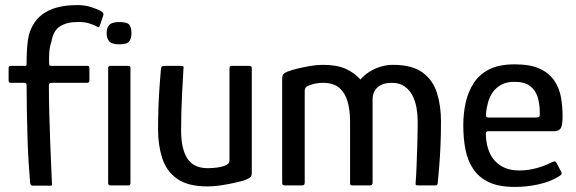

<svg xmlns="http://www.w3.org/2000/svg" viewBox="-20 -732 2274 758"><path d="M99 -10Q96 -44 93 -91Q90 -138 88.5 -191Q87 -244 86 -297Q85 -350 85 -395Q85 -405 77 -405H23Q18 -405 16 -407Q14 -409 14 -414V-462Q14 -468 16 -470Q18 -472 24 -472H78Q83 -472 84 -473.5Q85 -475 85 -482Q85 -533 90 -572.5Q95 -612 117 -644Q141 -678 183 -695Q225 -712 286 -712Q316 -712 341 -703.5Q366 -695 376 -690Q385 -684 387 -681Q389 -678 388 -672L375 -633Q373 -626 370.5 -625Q368 -624 363 -627Q351 -634 331 -640Q311 -646 284 -645Q244 -645 217 -628Q190 -611 183 -567Q176 -547 174.5 -525.5Q173 -504 174 -481Q174 -476 175.5 -474Q177 -472 182 -472H323Q329 -472 331 -470.5Q333 -469 333 -461V-415Q333 -409 330.5 -407Q328 -405 322 -405H183Q178 -405 175.5 -402.5Q173 -400 173 -395Q173 -345 174.5 -288Q176 -231 178 -176.5Q180 -122 182 -78.5Q184 -35 185 -10Q186 -3 185 -1Q184 1 179 1H108Q105 1 102.5 -1.5Q100 -4 99 -10ZM499 -602Q499 -580 490 -568.5Q481 -557 451 -557Q422 -557 411.5 -568.5Q401 -580 401 -602Q401 -622 411.5 -633.5Q422 -645 451 -645Q483 -645 491 -633.5Q499 -622 499 -602ZM495 -9Q495 0 487 0H416Q407 0 407 -9V-463Q407 -472 416 -472H487Q495 -472 495 -463Z M800 4Q722 4 679.5 -26Q637 -56 620.5 -107.5Q604 -159 604 -220Q604 -264 605.5 -308Q607 -352 610 -391Q613 -430 615 -456Q616 -468 619.5 -470Q623 -472 633 -472H688Q698 -472 702 -471Q706 -470 704 -458Q704 -452 702.5 -427Q701 -402 699 -366Q697 -330 696 -290.5Q695 -251 695 -216Q695 -145 719.5 -106.5Q744 -68 801 -68Q808 -68 822 -69Q836 -70 851 -73Q866 -76 876 -82Q886 -88 886 -98V-460Q886 -464 887 -468Q888 -472 892 -472H964Q967 -472 970.5 -470.5Q974 -469 974 -463V-49Q974 -37 967.5 -31.5Q961 -26 941 -19Q931 -16 907 -10.5Q883 -5 854 -0.5Q825 4 800 4Z M1105 0Q1094 0 1094 -9V-421Q1094 -434 1099 -439.5Q1104 -445 1114 -449Q1129 -455 1153.5 -461Q1178 -467 1204.5 -471.5Q1231 -476 1254 -476Q1310 -476 1344.5 -460.5Q1379 -445 1403 -418Q1418 -436 1439 -449Q1460 -462 1483.5 -469Q1507 -476 1531 -476Q1607 -476 1648 -446Q1689 -416 1705 -365.5Q1721 -315 1721 -252Q1721 -201 1719 -156.5Q1717 -112 1714 -75.5Q1711 -39 1708 -8Q1707 -3 1705 -1.5Q1703 0 1699 0H1629Q1623 0 1621.5 -2.5Q1620 -5 1621 -13Q1623 -35 1624.5 -74.5Q1626 -114 1627.5 -161.5Q1629 -209 1629 -256Q1629 -279 1624.5 -305.5Q1620 -332 1608.5 -354.5Q1597 -377 1577 -391Q1557 -405 1527 -405Q1491 -405 1471 -387.5Q1451 -370 1451 -339Q1451 -289 1451 -247Q1451 -205 1451 -166.5Q1451 -128 1451 -90.5Q1451 -53 1451 -11Q1451 0 1440 0H1370Q1362 0 1362 -8V-253Q1362 -298 1352 -332Q1342 -366 1319 -385.5Q1296 -405 1255 -405Q1239 -405 1224.5 -402Q1210 -399 1198 -394Q1183 -389 1183 -373V-11Q1183 0 1173 0Z M1809 -237Q1809 -284 1818.5 -327Q1828 -370 1850.5 -404.5Q1873 -439 1912 -458.5Q1951 -478 2012 -478Q2075 -478 2112.5 -460Q2150 -442 2169.5 -412Q2189 -382 2195 -346Q2201 -310 2201 -274Q2201 -235 2193 -224.5Q2185 -214 2169 -214H1908Q1904 -214 1901 -212Q1898 -210 1898 -201Q1899 -160 1913.5 -128Q1928 -96 1957.5 -77.5Q1987 -59 2031 -59Q2065 -59 2099 -68.5Q2133 -78 2153 -89Q2163 -94 2168.5 -95Q2174 -96 2179 -85L2195 -55Q2199 -48 2197 -44.5Q2195 -41 2187 -36Q2154 -15 2107.5 -4.5Q2061 6 2013 6Q1950 6 1910.5 -12.5Q1871 -31 1848.5 -64.5Q1826 -98 1817.5 -142Q1809 -186 1809 -237ZM2111 -288Q2111 -322 2102.5 -349Q2094 -376 2072.5 -392.5Q2051 -409 2010 -409Q1980 -409 1959 -397.5Q1938 -386 1925.5 -368Q1913 -350 1907 -328.5Q1901 -307 1899 -287Q1898 -275 1899.5 -271.5Q1901 -268 1909 -268H2096Q2105 -268 2108.5 -271Q2112 -274 2111 -288Z"/></svg>

Font: Glory Thin Medium
Style: Regular
Weight: 500
Version: Version 1.011